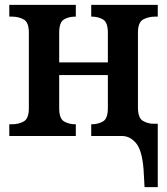

<svg xmlns="http://www.w3.org/2000/svg" viewBox="-20 -556 681 785"><path d="M567 137Q561 59 536.5 29.5Q512 0 478 0H353V-48H356Q381 -48 401 -59.5Q421 -71 421 -114V-249H222V-114Q222 -71 242 -59.5Q262 -48 287 -48H290V0H18V-48H30Q56 -48 77 -59.5Q98 -71 98 -114V-422Q98 -465 77 -476.5Q56 -488 30 -488H18V-536H290V-488H287Q261 -488 241.5 -476.5Q222 -465 222 -422V-301H421V-422Q421 -465 401 -476.5Q381 -488 356 -488H353V-536H625V-488H614Q587 -488 565.5 -476.5Q544 -465 544 -422V-117Q544 -74 564 -62Q584 -50 609 -50H625V209H571Z"/></svg>

Font: Noto Serif SemiCondensed SemiBold
Style: Regular
Weight: 600
Width: 4
Designer: Monotype Design Team
Foundry: Monotype Imaging Inc.
Version: Version 2.013; ttfautohint (v1.8.4.7-5d5b)